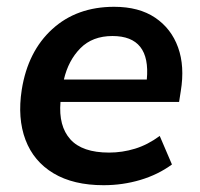

<svg xmlns="http://www.w3.org/2000/svg" viewBox="-20 -535 588 565"><path d="M285 10Q196 10 137.5 -25Q79 -60 55 -123.5Q31 -187 44 -271Q62 -384 134 -449.5Q206 -515 316 -515Q389 -515 436.5 -483Q484 -451 504 -395.5Q524 -340 512 -267L507 -235H158Q152 -164 187 -125Q222 -86 301 -86Q340 -86 377.5 -97.5Q415 -109 450 -135L486 -51Q445 -21 393 -5.5Q341 10 285 10ZM311 -429Q252 -429 216.5 -393Q181 -357 168 -301H412Q424 -429 311 -429Z"/></svg>

Font: Mulish
Style: Bold Italic
Weight: 700
Italic angle: -9°
Designer: Vernon Adams
Foundry: Vernon Adams
Version: Version 3.603; ttfautohint (v1.8.3)